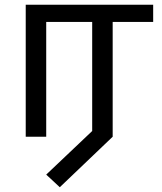

<svg xmlns="http://www.w3.org/2000/svg" viewBox="-20 -574 680 806"><path d="M231 212 174 159 367 -24V-482H174V0H88V-554H623V-482H453V0Z"/></svg>

Font: tamil25
Style: Book
Weight: 400
Designer: Jelle Bosma - Monotype Design Team
Foundry: Monotype Imaging Inc.
Version: Version 2.003